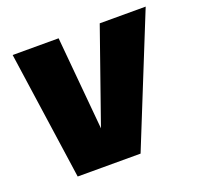

<svg xmlns="http://www.w3.org/2000/svg" viewBox="-99 -638 773 746"><g transform="rotate(-20 287.5 -265.0)"><path d="M361 0H101L25 -530H215L250 -145L385 -530H575Z"/></g></svg>

Font: Tanohe Sans ExtraBold
Style: Italic
Weight: 800
Designer: Village Type and Design LLC & Cristiano Sobral
Foundry: Cooper Hewitt Smithsonian Design Museum
Version: Version 1.00;September 29, 2021;FontCreator 13.0.0.2655 64-b